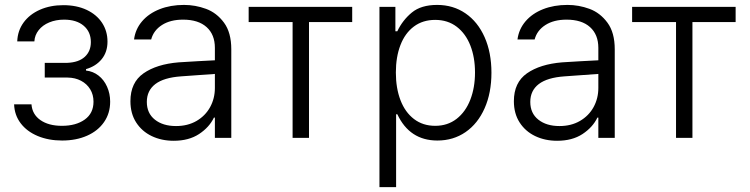

<svg xmlns="http://www.w3.org/2000/svg" viewBox="-20 -558 3036 777"><path d="M230.5 -48.8Q287.6 -48.8 323 -74.2Q358.4 -99.6 358.4 -146.5Q358.4 -174.8 345 -196.8Q331.5 -218.8 307.9 -231.2Q284.2 -243.7 253.9 -244.1H161.1V-303.7H252.9Q298.8 -305.7 323.2 -328.1Q347.7 -350.6 347.7 -387.7Q347.7 -429.2 318.6 -453.9Q289.6 -478.5 239.3 -478.5Q206.1 -478.5 179.2 -467.3Q152.3 -456.1 136.5 -436Q120.6 -416 119.1 -390.6H49.8Q51.3 -433.6 75.4 -466.8Q99.6 -500 141.6 -518.6Q183.6 -537.1 236.3 -537.1Q290 -537.1 330.6 -518.1Q371.1 -499 393.1 -465.6Q415 -432.1 415 -389.6Q415 -347.2 391.4 -318.4Q367.7 -289.6 328.1 -278.3V-272.5Q356.4 -269.5 378.7 -252.2Q400.9 -234.9 413.3 -207Q425.8 -179.2 425.8 -146.5Q425.8 -99.6 401.1 -64Q376.5 -28.3 332.3 -8.8Q288.1 10.7 231.4 10.7Q176.3 10.7 132.6 -7.6Q88.9 -25.9 63.7 -59.1Q38.6 -92.3 37.1 -135.7H107.4Q110.4 -95.2 143.6 -72Q176.8 -48.8 230.5 -48.8Z M703.1 -305.7Q737.3 -308.1 779.1 -310.3Q820.8 -312.5 849.6 -314V-364.3Q849.6 -418 816.2 -448.2Q782.7 -478.5 720.7 -478.5Q669.4 -478.5 635.5 -456.8Q601.6 -435.1 591.8 -398.4H522.5Q527.8 -439.9 554.9 -471.7Q582 -503.4 626 -520.8Q669.9 -538.1 724.6 -538.1Q770.5 -538.1 813.7 -522.2Q856.9 -506.3 886.5 -466.3Q916 -426.3 916 -358.4V0H849.6V-82H845.7Q827.1 -43 785.6 -15.6Q744.1 11.7 682.6 11.7Q633.8 11.7 594 -7.3Q554.2 -26.4 531 -62.5Q507.8 -98.6 507.8 -148.4Q507.8 -224.1 560.8 -261.2Q613.8 -298.3 703.1 -305.7ZM692.4 -47.9Q739.7 -47.9 775.4 -68.6Q811 -89.4 830.3 -124.5Q849.6 -159.7 849.6 -202.1V-258.8L712.9 -249Q643.1 -244.1 608.6 -217.8Q574.2 -191.4 574.2 -145.5Q574.2 -99.6 606.9 -73.7Q639.6 -47.9 692.4 -47.9Z M986.3 -530.3H1405.3V-468.8H1230.5V0H1164.1V-468.8H986.3Z M1515.6 -530.3H1580.1V-431.6H1587.9Q1609.4 -476.6 1646.7 -507.3Q1684.1 -538.1 1749 -538.1Q1814 -538.1 1863.8 -503.9Q1913.6 -469.7 1941.2 -407.5Q1968.8 -345.2 1968.8 -263.7Q1968.8 -182.1 1941.2 -119.9Q1913.6 -57.6 1864 -23.4Q1814.5 10.7 1750 10.7Q1637.7 10.7 1587.9 -95.7H1583V199.2H1515.6ZM1741.2 -48.8Q1791.5 -48.8 1827.9 -77.1Q1864.3 -105.5 1883.3 -154.5Q1902.3 -203.6 1902.3 -264.6Q1902.3 -325.7 1883.5 -373.8Q1864.7 -421.9 1828.4 -449.7Q1792 -477.5 1741.2 -477.5Q1690.9 -477.5 1655 -450.7Q1619.1 -423.8 1600.6 -375.7Q1582 -327.6 1582 -264.6Q1582 -201.2 1600.8 -152.3Q1619.6 -103.5 1655.5 -76.2Q1691.4 -48.8 1741.2 -48.8Z M2254.9 -305.7Q2289.1 -308.1 2330.8 -310.3Q2372.6 -312.5 2401.4 -314V-364.3Q2401.4 -418 2367.9 -448.2Q2334.5 -478.5 2272.5 -478.5Q2221.2 -478.5 2187.3 -456.8Q2153.3 -435.1 2143.6 -398.4H2074.2Q2079.6 -439.9 2106.7 -471.7Q2133.8 -503.4 2177.7 -520.8Q2221.7 -538.1 2276.4 -538.1Q2322.3 -538.1 2365.5 -522.2Q2408.7 -506.3 2438.2 -466.3Q2467.8 -426.3 2467.8 -358.4V0H2401.4V-82H2397.5Q2378.9 -43 2337.4 -15.6Q2295.9 11.7 2234.4 11.7Q2185.5 11.7 2145.8 -7.3Q2106 -26.4 2082.8 -62.5Q2059.6 -98.6 2059.6 -148.4Q2059.6 -224.1 2112.5 -261.2Q2165.5 -298.3 2254.9 -305.7ZM2244.1 -47.9Q2291.5 -47.9 2327.1 -68.6Q2362.8 -89.4 2382.1 -124.5Q2401.4 -159.7 2401.4 -202.1V-258.8L2264.6 -249Q2194.8 -244.1 2160.4 -217.8Q2126 -191.4 2126 -145.5Q2126 -99.6 2158.7 -73.7Q2191.4 -47.9 2244.1 -47.9Z M2538.1 -530.3H2957V-468.8H2782.2V0H2715.8V-468.8H2538.1Z"/></svg>

Font: Pretendard GOV Light
Style: Regular
Weight: 300
Designer: Base glyphs from Inter by Rasmus Andersson; Hangeul glyphs from Noto Sans CJK(Source Han Sans) by Jang Soo-young and Kan
Foundry: Kil Hyung-jin
Version: Version 1.309